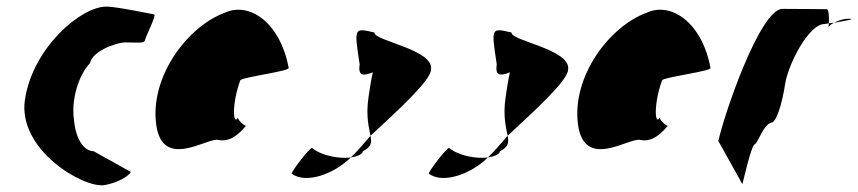

<svg xmlns="http://www.w3.org/2000/svg" viewBox="-20 -574 2610 584"><path d="M56 -272C32 -118 236 0 298 -11C357 -22 384 -52 376 -52L265 -114C236 -114 210 -150 205 -210C196 -270 219 -346 254 -382C259 -416 330 -445 363 -445C397 -445 419 -441 421 -452C423 -462 457 -530 449 -530C449 -530 334 -554 304 -554C225 -554 80 -428 56 -272Z M455 -196C474 -52 615 -160 646 -148C671 -144 695 -152 728 -191C720 -193 701 -212 704 -217C689 -188 684 -257 711 -330C719 -340 866 -358 858 -368C832 -506 738 -570 663 -535C550 -493 436 -341 455 -196ZM704 -217C704 -217 704 -218 704 -218C704 -218 704 -217 704 -217ZM729 -192 728 -191C730 -191 730 -191 729 -190Z M867 -46C909 -14 994 -43 1047 -95C1016 -91 961 -98 929 -124C921 -124 869 -56 867 -46ZM1074 -378C1068 -340 1088 -344 1114 -354C1109 -333 1105 -306 1101 -279C1092 -218 1103 -184 1107 -161C1191 -239 1290 -329 1291 -362C1301 -424 1115 -450 1119 -475C1056 -490 1057 -490 1074 -378ZM1047 -95C1067 -98 1083 -105 1084 -114C1110 -128 1111 -140 1107 -161C1086 -137 1067 -114 1047 -95Z M1284 -46C1326 -14 1411 -43 1464 -95C1433 -91 1378 -98 1346 -124C1338 -124 1286 -56 1284 -46ZM1491 -378C1485 -340 1505 -344 1531 -354C1526 -333 1522 -306 1518 -279C1509 -218 1520 -184 1524 -161C1608 -239 1707 -329 1708 -362C1718 -424 1532 -450 1536 -475C1473 -490 1474 -490 1491 -378ZM1464 -95C1484 -98 1500 -105 1501 -114C1527 -128 1528 -140 1524 -161C1503 -137 1484 -114 1464 -95Z M1738 -196C1757 -52 1898 -160 1929 -148C1954 -144 1978 -152 2011 -191C2003 -193 1984 -212 1987 -217C1972 -188 1967 -257 1994 -330C2002 -340 2149 -358 2141 -368C2115 -506 2021 -570 1946 -535C1833 -493 1719 -341 1738 -196ZM1987 -217C1987 -217 1987 -218 1987 -218C1987 -218 1987 -217 1987 -217ZM2012 -192 2011 -191C2013 -191 2013 -191 2012 -190Z M2165 -145 2238 -14C2237 -6 2265 -135 2276 -135C2287 -142 2301 -194 2326 -201C2341 -201 2359 -258 2368 -318C2377 -378 2440 -501 2488 -501C2488 -501 2493 -502 2501 -503C2502 -520 2501 -546 2495 -546C2495 -546 2402 -547 2360 -547C2292 -547 2182 -225 2165 -145ZM2501 -503C2501 -498 2500 -494 2500 -491C2500 -494 2507 -500 2517 -505C2511 -504 2506 -504 2501 -503ZM2517 -505C2548 -510 2588 -517 2561 -517C2545 -517 2529 -511 2517 -505Z"/></svg>

Font: Ampere
Style: SCUltCndIta
Weight: 400
Version: Version 1